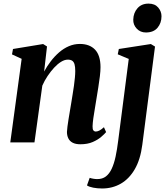

<svg xmlns="http://www.w3.org/2000/svg" viewBox="-20 -789 916 1064"><path d="M224.5 -392.5Q240.5 -422 261.2 -449.2Q282 -476.5 307.2 -498.5Q332.5 -520.5 361.5 -533Q390.5 -545.5 422.5 -545.5Q476.5 -545.5 506.8 -513.8Q537 -482 537 -416.5Q537 -396 533.5 -366.5Q530 -337 524.8 -305Q519.5 -273 515 -244.5Q511 -218.5 506 -189.2Q501 -160 497.2 -133.8Q493.5 -107.5 493 -89Q492.5 -72 497.8 -66Q503 -60 510 -60Q519 -60 530 -65.2Q541 -70.5 556 -84L568 -57Q560 -47 541.2 -30.8Q522.5 -14.5 493.8 -2Q465 10.5 425.5 10.5Q399.5 10.5 383 2Q366.5 -6.5 358.8 -22Q351 -37.5 351 -58Q351.5 -69 353.8 -87.5Q356 -106 359.8 -128.5Q363.5 -151 367.5 -174.8Q371.5 -198.5 375 -219.5Q378.5 -242.5 382.5 -266.2Q386.5 -290 389.8 -313.5Q393 -337 395 -358Q397 -379 397 -395.5Q397 -419 393 -432.8Q389 -446.5 380 -452.5Q371 -458.5 355.5 -458.5Q338 -458.5 318.5 -446.5Q299 -434.5 280 -414Q261 -393.5 243.8 -367.8Q226.5 -342 214.5 -314.5L171 0H37L100 -463L46.5 -487.5L52 -517.5L219 -545L240.5 -531.5ZM768.5 14Q758 95 727 148.5Q696 202 649.5 228.8Q603 255.5 546 255.5Q519.5 255.5 496.5 251Q473.5 246.5 462 238.5L477 196.5Q485 199.5 497 201.5Q509 203.5 519 203.5Q547.5 203.5 566.8 188.8Q586 174 599 146.2Q612 118.5 620.5 79Q629 39.5 635 -9.5L693.5 -462.5L632.5 -488L638.5 -517.5L816 -545L839 -531ZM788.5 -609Q757.5 -609 737.5 -630.5Q717.5 -652 718.5 -680.5Q719.5 -718 742 -743.5Q764.5 -769 803 -769Q838 -769 856.5 -747.5Q875 -726 875 -699Q875 -661.5 853 -635.2Q831 -609 788.5 -609Z"/></svg>

Font: Merriweather 72pt
Style: Bold Italic
Weight: 700
Italic angle: -7.8°
Version: Version 2.101